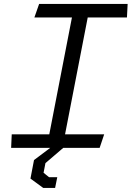

<svg xmlns="http://www.w3.org/2000/svg" viewBox="-20 -750 668 974"><path d="M36.5 0H235L152.5 62L134.5 156L199.5 203.5H259.5L270.5 149H229L201 126.5L210.5 77.5L301 0H485.5L508.5 -68.5H310L425 -661.5H624L627.5 -730H178.5L154.5 -661.5H345L230 -68.5H39.5Z"/></svg>

Font: Monaspace Krypton Light
Style: Italic
Weight: 300
Italic angle: -11°
Designer: Riley Cran & the Lettermatic Team
Foundry: Lettermatic
Version: Version 1.101 (Monaspace Krypton)